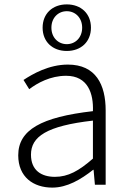

<svg xmlns="http://www.w3.org/2000/svg" viewBox="-20 -841 587 874"><path d="M284 -609C349 -609 394 -651 394 -715C394 -779 349 -821 284 -821C219 -821 174 -779 174 -715C174 -651 219 -609 284 -609ZM284 -640C245 -640 214 -670 214 -715C214 -760 245 -790 284 -790C323 -790 354 -760 354 -715C354 -670 323 -640 284 -640ZM218 13C286 13 348 -24 404 -68H406L412 0H461V-338C461 -456 416 -547 289 -547C202 -547 128 -504 87 -477L113 -435C150 -463 209 -496 281 -496C381 -496 406 -414 403 -335C168 -308 63 -250 63 -134C63 -35 132 13 218 13ZM230 -36C170 -36 121 -64 121 -137C121 -219 192 -268 403 -292V-119C339 -63 290 -36 230 -36Z"/></svg>

Font: Spoqa Han Sans Neo Light
Style: Regular
Weight: 300
Designer: [Spoqa Han Sans Neo] Dong-huui Kim  Younghwa Kang  Yujin Lee  [Noto Sans] Ryoko NISHIZUKA  (kana & ideographs); Paul D. 
Foundry: Spoqa (http://www.spoqa-han-sans.com)
Version: Version 1.000